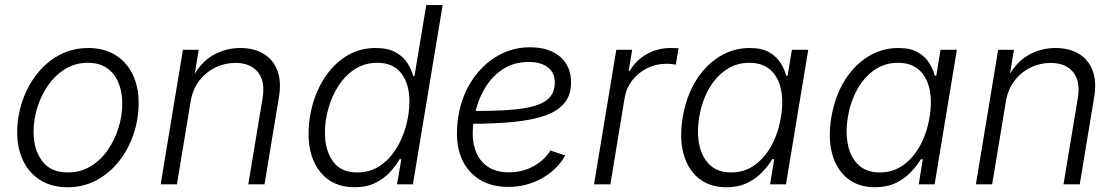

<svg xmlns="http://www.w3.org/2000/svg" viewBox="-20 -748 4530 779"><path d="M253.4 11.7Q190.9 11.7 145.3 -16.1Q99.6 -43.9 74.7 -94.2Q49.8 -144.5 49.8 -211.4Q49.8 -275.4 70.3 -336.4Q90.8 -397.5 128.7 -446.3Q166.5 -495.1 219.7 -524.2Q272.9 -553.2 338.4 -553.2Q401.4 -553.2 447 -525.4Q492.7 -497.6 517.6 -447.3Q542.5 -397 542.5 -330.1Q542.5 -265.1 522 -204.1Q501.5 -143.1 463.1 -94.2Q424.8 -45.4 371.6 -16.8Q318.4 11.7 253.4 11.7ZM254.9 -48.3Q306.6 -48.3 347.7 -73.2Q388.7 -98.1 417.2 -139.4Q445.8 -180.7 460.9 -230Q476.1 -279.3 476.1 -328.1Q476.1 -375.5 460.4 -412.8Q444.8 -450.2 414.1 -471.7Q383.3 -493.2 336.9 -493.2Q286.1 -493.2 245.4 -468.5Q204.6 -443.8 175.8 -402.8Q147 -361.8 131.6 -312.3Q116.2 -262.7 116.2 -212.4Q116.2 -141.6 150.9 -95Q185.5 -48.3 254.9 -48.3Z M753.9 -338.4 697.8 0H631.8L722.2 -545.9H786.1L765.1 -418.5L754.9 -420.4Q788.6 -490.7 840.8 -522Q893.1 -553.2 954.6 -553.2Q1011.2 -553.2 1050 -529.5Q1088.9 -505.9 1105.7 -460.9Q1122.6 -416 1111.3 -351.1L1053.2 0H987.3L1045.4 -350.1Q1056.6 -417.5 1026.6 -455.1Q996.6 -492.7 935.1 -492.7Q891.6 -492.7 853.3 -473.9Q814.9 -455.1 788.3 -420.2Q761.7 -385.3 753.9 -338.4Z M1418.5 11.7Q1331.5 11.7 1281.7 -47.4Q1231.9 -106.4 1231.9 -205.6Q1231.9 -268.6 1250.2 -330.3Q1268.6 -392.1 1303.7 -442.4Q1338.9 -492.7 1389.4 -522.9Q1439.9 -553.2 1503.9 -553.2Q1554.7 -553.2 1585.9 -535.4Q1617.2 -517.6 1633.5 -491.2Q1649.9 -464.8 1656.7 -439.5H1661.6L1709.5 -727.5H1775.9L1655.3 0H1590.8L1608.4 -102.1H1601.1Q1585.9 -75.2 1561.8 -49.1Q1537.6 -22.9 1502.2 -5.6Q1466.8 11.7 1418.5 11.7ZM1428.7 -48.3Q1480.5 -48.3 1520 -74.2Q1559.6 -100.1 1586.4 -142.8Q1613.3 -185.5 1627.2 -236.3Q1641.1 -287.1 1641.1 -336.4Q1641.1 -407.2 1608.4 -450.2Q1575.7 -493.2 1510.7 -493.2Q1460 -493.2 1420.4 -467.8Q1380.9 -442.4 1353.8 -400.6Q1326.7 -358.9 1312.5 -308.8Q1298.3 -258.8 1298.3 -209Q1298.3 -138.7 1330.8 -93.5Q1363.3 -48.3 1428.7 -48.3Z M2042 10.3Q1978 10.3 1931.6 -16.1Q1885.3 -42.5 1859.6 -90.8Q1834 -139.2 1834 -205.6Q1834 -279.3 1856.4 -343Q1878.9 -406.7 1919.4 -454.6Q1960 -502.4 2013.9 -529.3Q2067.9 -556.2 2130.9 -556.2Q2182.1 -556.2 2219.5 -538.8Q2256.8 -521.5 2276.9 -489.5Q2296.9 -457.5 2296.9 -413.1Q2296.9 -363.8 2271.2 -331.3Q2245.6 -298.8 2194.1 -280Q2142.6 -261.2 2064.2 -253.4Q1985.8 -245.6 1881.3 -245.6L1889.2 -297.4Q1979 -297.4 2043.7 -301.8Q2108.4 -306.2 2149.9 -318.6Q2191.4 -331.1 2211.2 -354Q2231 -377 2231 -413.6Q2231 -453.1 2202.6 -474.9Q2174.3 -496.6 2125 -496.6Q2068.4 -496.6 2025.9 -470.7Q1983.4 -444.8 1955.1 -402.3Q1926.8 -359.9 1912.4 -308.3Q1897.9 -256.8 1897.9 -205.6Q1897.9 -160.6 1914.1 -125.2Q1930.2 -89.8 1962.9 -69.3Q1995.6 -48.8 2045.4 -48.8Q2099.1 -48.8 2143.6 -73Q2188 -97.2 2213.4 -137.2L2273.4 -117.2Q2240.7 -59.1 2178.5 -24.4Q2116.2 10.3 2042 10.3Z M2390.1 0 2480.5 -545.9H2544.9L2530.8 -460.9H2535.6Q2559.1 -502.9 2603.8 -528.1Q2648.4 -553.2 2699.7 -553.2Q2707.5 -553.2 2716.8 -553Q2726.1 -552.7 2732.9 -552.2L2722.2 -485.8Q2717.3 -486.8 2706.5 -488Q2695.8 -489.3 2683.6 -489.3Q2641.6 -489.3 2605.5 -471.2Q2569.3 -453.1 2545.2 -421.9Q2521 -390.6 2514.2 -350.1L2456.5 0Z M2927.2 11.7Q2860.4 11.7 2815.7 -23.9Q2771 -59.6 2753.4 -123.5Q2735.8 -187.5 2750 -272Q2764.2 -356.4 2803 -419.7Q2841.8 -482.9 2898.4 -518.1Q2955.1 -553.2 3021.5 -553.2Q3071.3 -553.2 3101.3 -535.6Q3131.3 -518.1 3147.2 -492.2Q3163.1 -466.3 3169.9 -440.9H3175.8L3192.9 -545.9H3259.3L3168.9 0H3104.5L3121.1 -102.1H3113.3Q3097.7 -76.2 3072.8 -49.8Q3047.9 -23.4 3012 -5.9Q2976.1 11.7 2927.2 11.7ZM2946.8 -48.3Q2999.5 -48.3 3040.8 -77.4Q3082 -106.4 3109.9 -157Q3137.7 -207.5 3148.4 -272.5Q3159.2 -337.4 3148.2 -387.2Q3137.2 -437 3105 -465.1Q3072.8 -493.2 3020.5 -493.2Q2966.3 -493.2 2924.1 -463.6Q2881.8 -434.1 2854.5 -384.3Q2827.1 -334.5 2816.9 -272.5Q2806.6 -210 2817.6 -158.9Q2828.6 -107.9 2860.8 -78.1Q2893.1 -48.3 2946.8 -48.3Z M3530.3 11.7Q3463.4 11.7 3418.7 -23.9Q3374 -59.6 3356.4 -123.5Q3338.9 -187.5 3353 -272Q3367.2 -356.4 3406 -419.7Q3444.8 -482.9 3501.5 -518.1Q3558.1 -553.2 3624.5 -553.2Q3674.3 -553.2 3704.3 -535.6Q3734.4 -518.1 3750.2 -492.2Q3766.1 -466.3 3772.9 -440.9H3778.8L3795.9 -545.9H3862.3L3772 0H3707.5L3724.1 -102.1H3716.3Q3700.7 -76.2 3675.8 -49.8Q3650.9 -23.4 3615 -5.9Q3579.1 11.7 3530.3 11.7ZM3549.8 -48.3Q3602.5 -48.3 3643.8 -77.4Q3685.1 -106.4 3712.9 -157Q3740.7 -207.5 3751.5 -272.5Q3762.2 -337.4 3751.2 -387.2Q3740.2 -437 3708 -465.1Q3675.8 -493.2 3623.5 -493.2Q3569.3 -493.2 3527.1 -463.6Q3484.9 -434.1 3457.5 -384.3Q3430.2 -334.5 3419.9 -272.5Q3409.7 -210 3420.7 -158.9Q3431.6 -107.9 3463.9 -78.1Q3496.1 -48.3 3549.8 -48.3Z M4061.5 -338.4 4005.4 0H3939.5L4029.8 -545.9H4093.8L4072.8 -418.5L4062.5 -420.4Q4096.2 -490.7 4148.4 -522Q4200.7 -553.2 4262.2 -553.2Q4318.8 -553.2 4357.7 -529.5Q4396.5 -505.9 4413.3 -460.9Q4430.2 -416 4418.9 -351.1L4360.8 0H4294.9L4353 -350.1Q4364.3 -417.5 4334.2 -455.1Q4304.2 -492.7 4242.7 -492.7Q4199.2 -492.7 4160.9 -473.9Q4122.6 -455.1 4095.9 -420.2Q4069.3 -385.3 4061.5 -338.4Z"/></svg>

Font: Inter Light
Style: Italic
Weight: 300
Italic angle: -9.3988°
Designer: Rasmus Andersson
Foundry: rsms
Version: Version 4.001;git-66647c0bb